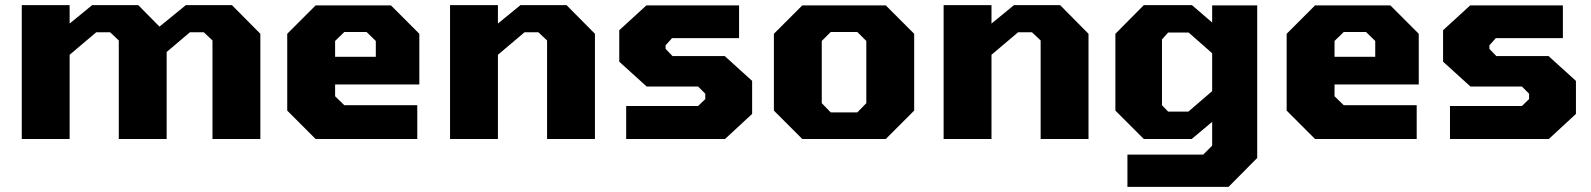

<svg xmlns="http://www.w3.org/2000/svg" viewBox="-20 -543 6216 750"><path d="M65 0V-523H252V-451L340 -523H520L603 -439L706 -523H886L997 -411V0H810V-385L776 -417H722L631 -340V0H444V-385L410 -417H356L252 -329V0Z M1213 0 1102 -111V-411L1213 -522H1507L1618 -411V-213H1289V-167L1325 -132H1610V0ZM1289 -321H1448V-383L1412 -418H1325L1289 -383Z M1738 0V-523H1925V-451L2013 -523H2193L2304 -411V0H2117V-385L2083 -417H2029L1925 -329V0Z M2426 0V-129H2707L2735 -156V-177L2707 -205H2506L2399 -302V-425L2505 -522H2867V-394H2605L2580 -366V-352L2607 -324H2811L2918 -227V-98L2812 0Z M3114 0 3003 -111V-411L3114 -522H3440L3551 -411V-111L3440 0ZM3225 -104H3329L3364 -140V-383L3329 -418H3225L3190 -383V-140Z M3666 0V-523H3853V-451L3941 -523H4121L4232 -411V0H4045V-385L4011 -417H3957L3853 -329V0Z M4384 187V61H4680L4715 26V-67L4635 0H4448L4337 -111V-411L4448 -523H4636L4715 -455V-522H4891V74L4779 187ZM4543 -107H4622L4715 -187V-335L4623 -416H4543L4519 -389V-132Z M5117 0 5006 -111V-411L5117 -522H5411L5522 -411V-213H5193V-167L5229 -132H5514V0ZM5193 -321H5352V-383L5316 -418H5229L5193 -383Z M5644 0V-129H5925L5953 -156V-177L5925 -205H5724L5617 -302V-425L5723 -522H6085V-394H5823L5798 -366V-352L5825 -324H6029L6136 -227V-98L6030 0Z"/></svg>

Font: Tomorrow
Style: Bold
Weight: 700
Designer: Tony de Marco, Monica Rizzolli
Foundry: Just in Type
Version: Version 2.002